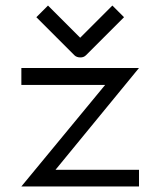

<svg xmlns="http://www.w3.org/2000/svg" viewBox="-20 -721 580 692"><path d="M57 -476H481L180 -109H481V-49H57L359 -415H57ZM406 -680 427 -659 290 -522Q282 -514 270 -514Q256 -514 248 -522L111 -659L132 -680L153 -701L269 -585L385 -701Z"/></svg>

Font: 3270 Nerd Font Mono
Style: Regular
Weight: 400
Monospace: yes
Version: Version 3.0.1;Nerd Fonts 3.0.0